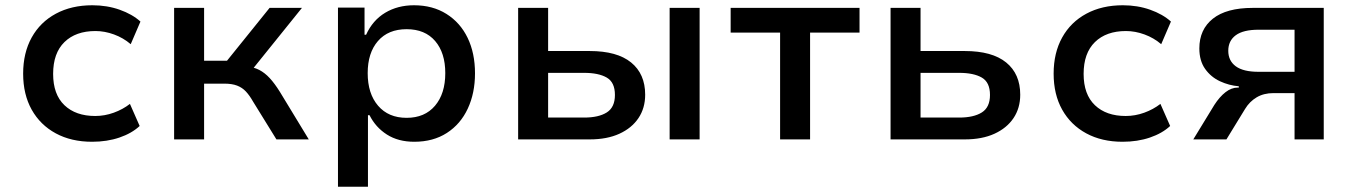

<svg xmlns="http://www.w3.org/2000/svg" viewBox="-20 -530 5148 730"><path d="M330 9Q251 9 192 -23Q133 -55 100.5 -113Q68 -171 68 -250Q68 -329 100.5 -387.5Q133 -446 192.5 -478Q252 -510 331 -510Q387 -510 435 -493Q483 -476 514 -448L477 -362Q449 -386 413.5 -399Q378 -412 343 -412Q268 -412 225 -370Q182 -328 182 -249Q182 -171 225 -130Q268 -89 342 -89Q378 -89 412.5 -101.5Q447 -114 474 -135L511 -51Q481 -23 434 -7Q387 9 330 9Z M642 0V-500H756V-299H843L1005 -500H1128L929 -253L915 -278Q945 -275 966 -264Q987 -253 1005.5 -233Q1024 -213 1044 -181L1154 0H1031L942 -144Q929 -167 915 -182Q901 -197 881.5 -204.5Q862 -212 833 -212H756V0Z M1265 180V-501H1366V-398H1372Q1397 -453 1444.5 -481.5Q1492 -510 1554 -510Q1625 -510 1677.5 -477Q1730 -444 1758 -386Q1786 -328 1786 -251Q1786 -176 1758.5 -117Q1731 -58 1679 -24.5Q1627 9 1555 9Q1494 9 1451 -18.5Q1408 -46 1385 -92H1379V180ZM1526 -82Q1595 -82 1634 -128Q1673 -174 1673 -252Q1673 -329 1634.5 -374Q1596 -419 1526 -419Q1456 -419 1417 -374Q1378 -329 1378 -252Q1378 -174 1417.5 -128Q1457 -82 1526 -82Z M1950 0V-500H2064V-336H2222Q2326 -336 2379.5 -292.5Q2433 -249 2433 -170Q2433 -119 2407.5 -81Q2382 -43 2335 -21.5Q2288 0 2222 0ZM2064 -83H2201Q2256 -83 2287 -102.5Q2318 -122 2318 -169Q2318 -217 2287 -235Q2256 -253 2201 -253H2064ZM2526 0V-500H2640V0Z M2946 0V-406H2758V-500H3248V-406H3060V0Z M3366 0V-500H3480V-336H3648Q3752 -336 3805.5 -292.5Q3859 -249 3859 -170Q3859 -119 3833.5 -81Q3808 -43 3761 -21.5Q3714 0 3648 0ZM3480 -83H3627Q3682 -83 3713 -102.5Q3744 -122 3744 -169Q3744 -217 3713 -235Q3682 -253 3627 -253H3480Z M4248 9Q4169 9 4110 -23Q4051 -55 4018.5 -113Q3986 -171 3986 -250Q3986 -329 4018.5 -387.5Q4051 -446 4110.5 -478Q4170 -510 4249 -510Q4305 -510 4353 -493Q4401 -476 4432 -448L4395 -362Q4367 -386 4331.5 -399Q4296 -412 4261 -412Q4186 -412 4143 -370Q4100 -328 4100 -249Q4100 -171 4143 -130Q4186 -89 4260 -89Q4296 -89 4330.5 -101.5Q4365 -114 4392 -135L4429 -51Q4399 -23 4352 -7Q4305 9 4248 9Z M4517 0 4597 -131Q4617 -162 4639.5 -179.5Q4662 -197 4686 -197H4690V-202Q4653 -205 4618.5 -221Q4584 -237 4562 -268Q4540 -299 4540 -346Q4540 -418 4591.5 -459Q4643 -500 4743 -500H5013V0H4902V-176H4822Q4785 -176 4758 -160Q4731 -144 4714 -116L4643 0ZM4765 -257H4902V-417H4765Q4707 -417 4678.5 -396Q4650 -375 4650 -337Q4650 -299 4678.5 -278Q4707 -257 4765 -257Z"/></svg>

Font: Nunito Sans 6pt SemiBold
Style: Regular
Weight: 600
Version: Version 3.101;gftools[0.9.27]